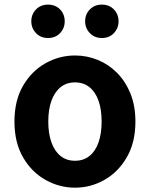

<svg xmlns="http://www.w3.org/2000/svg" viewBox="-20 -820 666 853"><path d="M313.3 13.8Q243.3 13.8 181.6 -21.1Q119.9 -55.9 82 -121.7Q44.2 -187.5 44.2 -279.9Q44.2 -372.8 82 -438.4Q119.9 -503.9 181.6 -538.7Q243.3 -573.5 313.3 -573.5Q365.7 -573.5 414.1 -553.9Q462.4 -534.2 500 -496.4Q537.6 -458.5 559.6 -404.2Q581.6 -349.8 581.6 -279.9Q581.6 -187.5 543.6 -121.7Q505.7 -55.9 444.5 -21.1Q383.3 13.8 313.3 13.8ZM313.3 -105.8Q351.3 -105.8 377.9 -127.3Q404.5 -148.9 418 -188.2Q431.5 -227.4 431.5 -279.9Q431.5 -332.7 418 -371.7Q404.5 -410.7 377.9 -432.3Q351.3 -454 313.3 -454Q275.2 -454 248.7 -432.3Q222.1 -410.7 208.3 -371.7Q194.5 -332.7 194.5 -279.9Q194.5 -227.4 208.3 -188.2Q222.1 -148.9 248.7 -127.3Q275.2 -105.8 313.3 -105.8ZM193.3 -651.1Q160.9 -651.1 140 -672.9Q119.1 -694.7 119.1 -725.3Q119.1 -756.7 140 -778.1Q160.9 -799.5 193.3 -799.5Q226.3 -799.5 246.9 -778.1Q267.5 -756.7 267.5 -725.3Q267.5 -694.7 246.9 -672.9Q226.3 -651.1 193.3 -651.1ZM432.5 -651.1Q400.1 -651.1 379.2 -672.9Q358.2 -694.7 358.2 -725.3Q358.2 -756.7 379.2 -778.1Q400.1 -799.5 432.5 -799.5Q465.4 -799.5 486 -778.1Q506.7 -756.7 506.7 -725.3Q506.7 -694.7 486 -672.9Q465.4 -651.1 432.5 -651.1Z"/></svg>

Font: Noto Sans TC Thin
Style: Regular
Weight: 100
Designer: Ryoko NISHIZUKA 西塚涼子 (kana, bopomofo & ideographs); Paul D. Hunt (Latin, Greek & Cyrillic); Sandoll Communications 산돌커뮤니
Foundry: Adobe
Version: Version 2.004-H2;hotconv 1.0.118;makeotfexe 2.5.65603